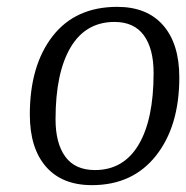

<svg xmlns="http://www.w3.org/2000/svg" viewBox="-20 -530 543 560"><path d="M503 -304Q503 -162 435 -76Q367 10 248 10Q161 10 114 -44Q67 -98 67 -196Q67 -339 133.5 -424.5Q200 -510 322 -510Q409 -510 456 -456Q503 -402 503 -304ZM314 -466Q230 -466 186 -392Q142 -318 142 -182Q142 -112 170.5 -73Q199 -34 257 -34Q340 -34 384 -107.5Q428 -181 428 -317Q428 -388 399.5 -427Q371 -466 314 -466Z"/></svg>

Font: ArsenalItalic
Style: Italic
Weight: 400
Italic angle: -9°
Designer: Andrij Shevchenko
Foundry: Stairsfor.com
Version: Version 1.000